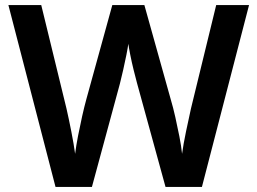

<svg xmlns="http://www.w3.org/2000/svg" viewBox="-20 -734 1011 754"><path d="M958 -714 773 0H630L518 -408Q512 -430 504.5 -460.5Q497 -491 491.5 -519Q486 -547 484 -562Q482 -547 476.5 -519Q471 -491 464 -460.5Q457 -430 451 -406L341 0H198L13 -714H142L241 -308Q250 -269 260 -218Q270 -167 275 -130Q279 -162 286.5 -200.5Q294 -239 302.5 -277Q311 -315 319 -344L421 -714H547L651 -342Q660 -312 668.5 -274Q677 -236 684.5 -198Q692 -160 695 -130Q700 -167 710.5 -217.5Q721 -268 730 -308L829 -714Z"/></svg>

Font: Noto Sans Cherokee SemiBold
Style: Regular
Weight: 600
Designer: Monotype Design Team
Foundry: Monotype Imaging Inc.
Version: Version 2.001; ttfautohint (v1.8.4.7-5d5b)